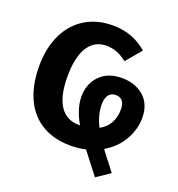

<svg xmlns="http://www.w3.org/2000/svg" viewBox="-149 -833 1017 1095"><g transform="rotate(20 359.5 -285.5)"><path d="M687 -271C687 -326 670 -369 635 -400C600 -431 555 -446 501 -446C446 -446 402 -430 369 -397C336 -364 319 -321 319 -268C319 -219 335 -167 368 -110H362C262 -110 205 -187 205 -348C205 -512 263 -589 356 -589C401 -589 440 -573 481 -541L559 -634C499 -685 435 -710 348 -710C287 -710 233 -696 186 -668C90 -611 33 -499 33 -348C33 -113 158 17 354 17C384 17 415 14 447 7C467 32 486 57 502 78L549 139L631 84L600 43C575 12 556 -12 543 -31C589 -58 625 -93 650 -137C675 -181 687 -226 687 -271ZM443 -266C443 -315 464 -343 501 -343C537 -343 556 -319 556 -275C556 -212 529 -163 477 -135C454 -180 443 -224 443 -266Z"/></g></svg>

Font: Fira Sans
Style: Bold
Weight: 700
Designer: Carrois Corporate & Edenspiekermann AG
Foundry: Carrois Corporate GbR & Edenspiekermann AG
Version: Version 4.203